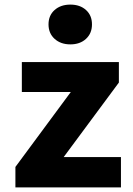

<svg xmlns="http://www.w3.org/2000/svg" viewBox="-20 -815 580 835"><path d="M47 -89 288 -415H75V-545H497V-456L257 -132H506V0H47ZM191 -709Q191 -748 217.5 -771.5Q244 -795 286 -795Q328 -795 354 -771.5Q380 -748 380 -709Q380 -670 354 -646Q328 -622 286 -622Q244 -622 217.5 -646Q191 -670 191 -709Z"/></svg>

Font: Nebula Sans Bold
Style: Regular
Weight: 700
Designer: Paul D. Hunt for Adobe (as Source Sans)
Foundry: Nebula Entertainment & Broadcasting LLC
Version: Version 1.010